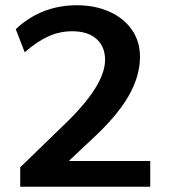

<svg xmlns="http://www.w3.org/2000/svg" viewBox="-20 -711 646 731"><path d="M57 -74 224 -236Q380 -385 380 -483Q380 -534 347 -563Q314 -592 255 -592Q207 -592 164 -572.5Q121 -553 74 -512L40 -600Q137 -691 273 -691Q341 -691 395.5 -667Q450 -643 481.5 -598.5Q513 -554 513 -495Q513 -421 469 -344.5Q425 -268 328 -179L244 -100V-98H552V0H57Z"/></svg>

Font: MartelSansBold
Style: Bold
Weight: 700
Designer: Dan Reynolds and Mathieu Réguer
Foundry: Dan Reynolds and Mathieu Réguer
Version: Version 1.002; ttfautohint (v1.1) -l 5 -r 5 -G 72 -x 0 -D la